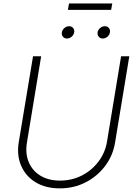

<svg xmlns="http://www.w3.org/2000/svg" viewBox="-20 -1042 755 1073"><path d="M314.5 10.7Q234.9 10.7 179.2 -23.2Q123.5 -57.1 98.1 -116Q72.8 -174.8 85 -248.5L164.6 -727.5H210L130.9 -247.6Q120.1 -185.1 140.4 -136.5Q160.6 -87.9 205.8 -60.3Q251 -32.7 315.9 -32.7Q381.8 -32.7 437.5 -61.3Q493.2 -89.8 530.5 -139.2Q567.9 -188.5 578.1 -251L656.7 -727.5H702.6L623 -245.1Q610.8 -171.4 566.9 -113.5Q522.9 -55.7 457.5 -22.5Q392.1 10.7 314.5 10.7ZM554.2 -826.7Q540 -826.7 531.7 -836.9Q523.4 -847.2 525.4 -861.3Q527.8 -875.5 539.8 -885.5Q551.8 -895.5 565.9 -895.5Q580.6 -895.5 588.6 -885.5Q596.7 -875.5 594.2 -861.3Q592.3 -847.2 580.6 -836.9Q568.8 -826.7 554.2 -826.7ZM354.5 -826.7Q340.3 -826.7 331.8 -836.9Q323.2 -847.2 325.7 -861.3Q328.1 -875.5 340.1 -885.5Q352.1 -895.5 366.2 -895.5Q380.4 -895.5 388.7 -885.5Q397 -875.5 394.5 -861.3Q392.1 -847.2 380.4 -836.9Q368.7 -826.7 354.5 -826.7ZM607.4 -1022.5 601.1 -986.8H359.4L365.7 -1022.5Z"/></svg>

Font: Inter 18pt ExtraLight
Style: Italic
Weight: 250
Italic angle: -9.3988°
Designer: Rasmus Andersson
Foundry: rsms
Version: Version 4.001;git-66647c0bb